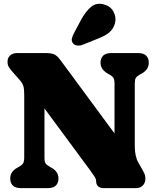

<svg xmlns="http://www.w3.org/2000/svg" viewBox="-20 -975 816 995"><path d="M283 -50Q283 -27 269.5 -13.5Q256 0 227.5 0H89Q60 0 46.5 -13.5Q33 -27 33 -50Q33 -86 70 -106L80.5 -112Q94 -119.5 99.8 -128.8Q105.5 -138 105.5 -159V-485.5Q105.5 -515.5 100.5 -530.5Q95.5 -545.5 82.5 -560L48 -599Q34 -614.5 26.5 -626.2Q19 -638 19 -655.5Q19 -675.5 32.8 -687.8Q46.5 -700 68.5 -700H217Q243 -700 258.8 -694.2Q274.5 -688.5 292.5 -664.5L573.5 -283.5V-541Q573.5 -562 568 -571Q562.5 -580 548.5 -588L538 -594Q501 -615 501 -650Q501 -673 514.5 -686.5Q528 -700 556.5 -700H695.5Q724 -700 737.5 -686.5Q751 -673 751 -650Q751 -614 714.5 -594L703.5 -588Q689 -579.5 683.8 -571Q678.5 -562.5 678.5 -541V-218.5Q678.5 -164.5 697 -132.5L713.5 -103.5Q725.5 -82.5 729.5 -72.5Q733.5 -62.5 733.5 -49.5Q733.5 -27 719.8 -13.5Q706 0 684 0H520Q478 0 478 -37.5Q478 -47.5 471.2 -57.8Q464.5 -68 443.5 -97.5L210.5 -413V-159Q210.5 -137.5 216 -128.8Q221.5 -120 236 -112L246.5 -106Q283 -85.5 283 -50ZM401.5 -875Q424.5 -916.5 452 -939.5Q479.5 -962.5 519 -952Q553.5 -942.5 568.5 -913.8Q583.5 -885 576 -855Q568 -826 547.5 -808Q527 -790 485.5 -774L408.5 -743Q394.5 -737.5 380 -739.2Q365.5 -741 358 -751Q349.5 -762.5 352.5 -775Q355.5 -787.5 362.5 -801.5Z"/></svg>

Font: Fraunces 72pt SuperSoft Black
Style: Regular
Weight: 900
Version: Version 1.000;[0bf87f6ff]